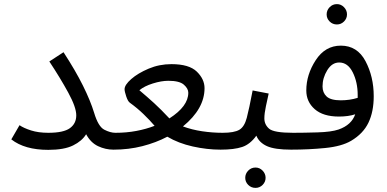

<svg xmlns="http://www.w3.org/2000/svg" viewBox="-20 -723 1883 934"><path d="M532 5Q554 5 568 -8.5Q582 -22 582 -38Q582 -77 541 -77Q517 -77 487.5 -92Q458 -107 438 -174Q420 -233 383.5 -306.5Q347 -380 289 -469L220 -424Q273 -344 312 -272.5Q351 -201 351 -162Q351 -122 320 -99.5Q289 -77 215 -77Q167 -77 131 -88.5Q95 -100 75 -114L35 -45Q100 6 215 6Q292 6 335.5 -15.5Q379 -37 399 -70Q421 -29 457 -12Q493 5 532 5Z M1103 -38Q1103 -77 1063 -77Q1013 -77 963 -84.5Q913 -92 870 -108Q975 -194 975 -294Q975 -338 937.5 -374.5Q900 -411 814 -411Q755 -411 703 -389Q651 -367 618.5 -338.5Q586 -310 586 -289Q586 -278 594 -254Q602 -230 612 -223Q648 -197 678 -168Q708 -139 732 -111Q691 -95 643 -86Q595 -77 542 -77L532 5Q606 5 672.5 -12Q739 -29 794 -58Q848 -26 917.5 -10.5Q987 5 1053 5Q1075 5 1089 -8.5Q1103 -22 1103 -38ZM658 -284Q682 -304 723.5 -317Q765 -330 799 -330Q853 -330 874.5 -311Q896 -292 896 -272Q896 -206 804 -147Q763 -191 729.5 -221.5Q696 -252 658 -284Z M1446 -38Q1446 -77 1406 -77Q1312 -77 1289 -97Q1266 -117 1266 -147Q1266 -171 1273.5 -206Q1281 -241 1287 -268L1209 -283Q1192 -194 1180.5 -150Q1169 -106 1144 -91.5Q1119 -77 1063 -77L1053 5Q1119 5 1158 -8Q1197 -21 1227 -63Q1241 -29 1279 -12Q1317 5 1396 5Q1418 5 1432 -8.5Q1446 -22 1446 -38ZM1223 191Q1243 191 1257.5 176.5Q1272 162 1272 142Q1272 122 1257.5 107Q1243 92 1223 92Q1202 92 1187.5 107Q1173 122 1173 142Q1173 162 1187.5 176.5Q1202 191 1223 191Z M1688 -38Q1747 -73 1772.5 -126.5Q1798 -180 1798 -255Q1798 -350 1758 -425.5Q1718 -501 1638 -501Q1562 -501 1516 -430.5Q1470 -360 1470 -283Q1470 -228 1511 -192Q1552 -156 1629 -156Q1674 -156 1708 -167Q1690 -115 1627 -93Q1592 -81 1524 -79Q1456 -77 1406 -77L1396 5Q1482 5 1562 -3Q1642 -11 1688 -38ZM1549 -303Q1549 -344 1572 -381.5Q1595 -419 1630 -419Q1672 -419 1696 -371Q1720 -323 1720 -261Q1720 -253 1720 -247Q1681 -235 1638 -235Q1589 -235 1569 -253.5Q1549 -272 1549 -303ZM1619 -604Q1639 -604 1653.5 -618.5Q1668 -633 1668 -653Q1668 -673 1653.5 -688Q1639 -703 1619 -703Q1598 -703 1583.5 -688Q1569 -673 1569 -653Q1569 -633 1583.5 -618.5Q1598 -604 1619 -604Z"/></svg>

Font: Noto Sans Arabic
Style: Regular
Weight: 400
Designer: Nadine Chahine - Monotype Design Team
Foundry: Monotype Imaging Inc.
Version: Version 1.902